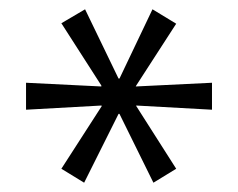

<svg xmlns="http://www.w3.org/2000/svg" viewBox="-20 -734 512 413"><path d="M161 -341 112 -371 199 -506 198 -507 36 -498V-556L198 -548V-550L112 -684L163 -714L235 -565H237L308 -714L359 -683L273 -550L272 -548L436 -556V-498L273 -507V-506L359 -371L310 -341L237 -489H235Z"/></svg>

Font: Nunito Sans 7pt Light
Style: Regular
Weight: 300
Designer: Vernon Adams
Foundry: Vernon Adams
Version: Version 3.101;gftools[0.9.27]